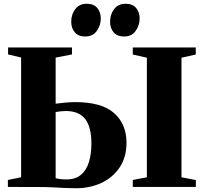

<svg xmlns="http://www.w3.org/2000/svg" viewBox="-20 -996 1086 1023"><path d="M384.5 7Q356 7 324.8 5.5Q293.5 4 260.2 2.2Q227 0.5 190 0.5L22 0V-37L92.5 -51.5V-689.5L23 -706V-743H363.5V-706L276.5 -689V-443.5Q297.5 -446.5 327.2 -449.2Q357 -452 381 -452Q521.5 -452 587.8 -393.5Q654 -335 654 -235.5Q654 -159 618 -104.8Q582 -50.5 521 -21.8Q460 7 384.5 7ZM333.5 -40Q383 -40 412.2 -65.2Q441.5 -90.5 454.2 -133.8Q467 -177 467 -231Q467 -319 433.8 -361.8Q400.5 -404.5 331 -404.5Q318 -404.5 302.2 -402.8Q286.5 -401 276.5 -399V-46.5Q288 -43.5 301.8 -41.8Q315.5 -40 333.5 -40ZM762.5 -51.5V-688.5L687.5 -705.5V-743H1023V-705.5L947 -688.5V-51.5L1023.5 -36.5V0H687.5V-37ZM433.5 -801.5Q397.5 -801.5 378.5 -823.8Q359.5 -846 359.5 -880Q359.5 -919.5 381.2 -947.8Q403 -976 441.5 -976H442.5Q479 -976 498 -953.8Q517 -931.5 517 -897.5Q517 -860.5 495.5 -831Q474 -801.5 434.5 -801.5ZM641 -801.5Q604.5 -801.5 585.5 -823.8Q566.5 -846 566.5 -880Q566.5 -919.5 588.2 -947.8Q610 -976 649 -976H650Q686 -976 705 -953.8Q724 -931.5 724 -897.5Q724 -860.5 702.5 -831Q681 -801.5 642 -801.5Z"/></svg>

Font: Merriweather 96pt Black
Style: Regular
Weight: 900
Version: Version 2.100